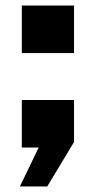

<svg xmlns="http://www.w3.org/2000/svg" viewBox="-20 -534 343 695"><path d="M52 141 120 0H59V-172H248V-20L151 141ZM59 -342V-514H248V-342Z"/></svg>

Font: Special Gothic Expanded One
Style: Regular
Weight: 400
Designer: Alistair McCready
Foundry: Monolith
Version: Version 1.010; ttfautohint (v1.8.4.7-5d5b)